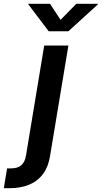

<svg xmlns="http://www.w3.org/2000/svg" viewBox="-121 -779 532 1003"><path d="M109.9 -541H236.3L140.6 35.2Q131.8 91.8 104 129.4Q76.2 167 32 185.5Q-12.2 204.1 -71.3 204.1H-101.1L-84 100.6H-63.5Q-27.8 100.6 -9 83.5Q9.8 66.4 15.1 31.7ZM140.1 -759.3 195.3 -675.3 277.8 -759.3H390.6L390.1 -755.9L236.3 -615.7H133.3L27.3 -755.9L27.8 -759.3Z"/></svg>

Font: Inter 17pt SemiBold
Style: Italic
Weight: 600
Italic angle: -9.3988°
Version: Version 4.001;git-66647c0bb